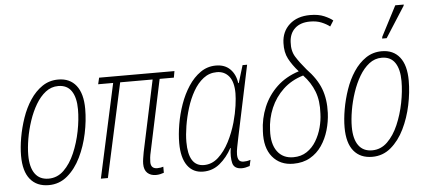

<svg xmlns="http://www.w3.org/2000/svg" viewBox="-52 -885 2236 1008"><g transform="rotate(-5 1066.5 -381.0)"><path d="M167 10Q104 10 69.5 -32Q35 -74 35 -156Q35 -200 44 -251.5Q53 -303 70.5 -354Q88 -405 115.5 -446.5Q143 -488 180 -513Q217 -538 264 -538Q325 -538 358.5 -495.5Q392 -453 392 -372Q392 -310 378 -243.5Q364 -177 336 -119.5Q308 -62 265.5 -26Q223 10 167 10ZM169 -24Q215 -24 249.5 -57.5Q284 -91 307 -144.5Q330 -198 342 -258.5Q354 -319 354 -373Q354 -435 331 -469.5Q308 -504 261 -504Q224 -504 194.5 -481Q165 -458 142.5 -420Q120 -382 104.5 -335.5Q89 -289 81 -242Q73 -195 73 -156Q73 -92 97.5 -58Q122 -24 169 -24Z M732 6Q704 6 687 -10Q670 -26 670 -58Q670 -71 672.5 -86.5Q675 -102 678 -119L758 -495H587L479 0H442L550 -495H471L479 -529H876L870 -495H795L715 -118Q711 -101 709.5 -88Q708 -75 708 -64Q708 -29 742 -29Q751 -29 760 -30.5Q769 -32 774 -34V-2Q766 1 755 3.5Q744 6 732 6Z M981 10Q927 10 897.5 -31.5Q868 -73 868 -150Q868 -196 877 -249Q886 -302 904 -353Q922 -404 949.5 -446Q977 -488 1013.5 -513.5Q1050 -539 1095 -539Q1142 -539 1170 -511Q1198 -483 1204 -437H1207L1235 -529H1259L1179 -150Q1174 -125 1169.5 -102.5Q1165 -80 1165 -64Q1165 -45 1172 -34.5Q1179 -24 1197 -24Q1203 -24 1212 -25Q1221 -26 1233 -30L1226 2Q1202 10 1185 10Q1144 10 1136 -21.5Q1128 -53 1135 -101H1133Q1107 -53 1069 -21.5Q1031 10 981 10ZM988 -24Q1030 -24 1063.5 -54.5Q1097 -85 1121.5 -132.5Q1146 -180 1161 -233Q1174 -280 1179.5 -320Q1185 -360 1185 -385Q1185 -445 1161 -474.5Q1137 -504 1097 -504Q1057 -504 1026 -480Q995 -456 972.5 -416.5Q950 -377 935.5 -330Q921 -283 913.5 -236.5Q906 -190 906 -153Q906 -24 988 -24Z M1456 10Q1386 10 1346 -38.5Q1306 -87 1311 -174Q1313 -240 1338 -300Q1363 -360 1410 -404.5Q1457 -449 1526 -471Q1494 -507 1475.5 -542Q1457 -577 1459 -626Q1461 -686 1502 -723Q1543 -760 1611 -760Q1655 -760 1685 -747Q1715 -734 1730 -721L1711 -691Q1693 -705 1667.5 -715.5Q1642 -726 1608 -726Q1557 -726 1528 -699.5Q1499 -673 1497 -627Q1494 -581 1514 -549Q1534 -517 1567 -478Q1620 -423 1641 -367.5Q1662 -312 1659 -240Q1657 -194 1644 -149.5Q1631 -105 1606.5 -69Q1582 -33 1544.5 -11.5Q1507 10 1456 10ZM1459 -24Q1500 -24 1530 -44Q1560 -64 1579.5 -96.5Q1599 -129 1609 -166.5Q1619 -204 1620 -240Q1624 -307 1605 -356.5Q1586 -406 1547 -447Q1484 -428 1441 -387.5Q1398 -347 1374.5 -292Q1351 -237 1349 -176Q1345 -104 1374.5 -64Q1404 -24 1459 -24Z M1872 10Q1809 10 1774.5 -32Q1740 -74 1740 -156Q1740 -200 1749 -251.5Q1758 -303 1775.5 -354Q1793 -405 1820.5 -446.5Q1848 -488 1885 -513Q1922 -538 1969 -538Q2030 -538 2063.5 -495.5Q2097 -453 2097 -372Q2097 -310 2083 -243.5Q2069 -177 2041 -119.5Q2013 -62 1970.5 -26Q1928 10 1872 10ZM1874 -24Q1920 -24 1954.5 -57.5Q1989 -91 2012 -144.5Q2035 -198 2047 -258.5Q2059 -319 2059 -373Q2059 -435 2036 -469.5Q2013 -504 1966 -504Q1929 -504 1899.5 -481Q1870 -458 1847.5 -420Q1825 -382 1809.5 -335.5Q1794 -289 1786 -242Q1778 -195 1778 -156Q1778 -92 1802.5 -58Q1827 -24 1874 -24ZM1977 -604 1979 -614 2061 -772H2106L2104 -765L2001 -604Z"/></g></svg>

Font: Noto Sans Condensed ExtraLight
Style: Italic
Weight: 200
Width: 3
Italic angle: -12°
Designer: Monotype Design Team
Foundry: Monotype Imaging Inc.
Version: Version 2.013; ttfautohint (v1.8.4.7-5d5b)